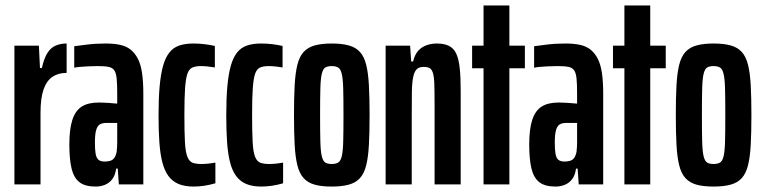

<svg xmlns="http://www.w3.org/2000/svg" viewBox="-20 -678 2809 706"><path d="M33 0V-510H123L127 -428H134Q142 -464 154.5 -483.5Q167 -503 185 -510.5Q203 -518 225 -518V-410Q195 -410 173.5 -396Q152 -382 140.5 -350Q129 -318 129 -263V0Z M332 8Q292 8 271.5 -8.5Q251 -25 243 -59Q235 -93 235 -147Q235 -203 246 -237Q257 -271 280.5 -286Q304 -301 343 -301Q352 -301 361.5 -300.5Q371 -300 380.5 -299.5Q390 -299 398 -298Q406 -297 411 -297V-335Q411 -369 409 -389Q407 -409 400.5 -419Q394 -429 379.5 -432Q365 -435 339 -435Q319 -435 302.5 -434Q286 -433 273.5 -432Q261 -431 253 -429V-508Q269 -510 299.5 -514Q330 -518 369 -518Q399 -518 422 -513Q445 -508 461 -495Q477 -482 487.5 -461Q498 -440 502.5 -408.5Q507 -377 507 -333V0H417L413 -58H407Q404 -34 393 -19.5Q382 -5 366 1.5Q350 8 332 8ZM365 -84Q375 -84 384.5 -86.5Q394 -89 400 -97Q406 -105 409 -120Q411 -138 411 -154.5Q411 -171 411 -194V-226H372Q356 -226 347 -220.5Q338 -215 333.5 -199.5Q329 -184 329 -153Q329 -129 331.5 -113.5Q334 -98 341.5 -91Q349 -84 365 -84Z M692 8Q659 8 636.5 -1.5Q614 -11 599.5 -30.5Q585 -50 577 -81Q569 -112 566 -155Q563 -198 563 -254Q563 -316 567 -360.5Q571 -405 579.5 -435.5Q588 -466 602.5 -484.5Q617 -503 639 -510.5Q661 -518 691 -518Q712 -518 732.5 -515.5Q753 -513 770 -509V-430Q758 -432 744.5 -433.5Q731 -435 719 -435Q699 -435 687 -429.5Q675 -424 669 -406.5Q663 -389 660.5 -353.5Q658 -318 658 -256Q658 -193 660 -156Q662 -119 669 -101.5Q676 -84 688.5 -79.5Q701 -75 721 -75Q734 -75 747.5 -76.5Q761 -78 772 -80V-4Q751 2 731 5Q711 8 692 8Z M941 8Q908 8 885.5 -1.5Q863 -11 848.5 -30.5Q834 -50 826 -81Q818 -112 815 -155Q812 -198 812 -254Q812 -316 816 -360.5Q820 -405 828.5 -435.5Q837 -466 851.5 -484.5Q866 -503 888 -510.5Q910 -518 940 -518Q961 -518 981.5 -515.5Q1002 -513 1019 -509V-430Q1007 -432 993.5 -433.5Q980 -435 968 -435Q948 -435 936 -429.5Q924 -424 918 -406.5Q912 -389 909.5 -353.5Q907 -318 907 -256Q907 -193 909 -156Q911 -119 918 -101.5Q925 -84 937.5 -79.5Q950 -75 970 -75Q983 -75 996.5 -76.5Q1010 -78 1021 -80V-4Q1000 2 980 5Q960 8 941 8Z M1200 8Q1162 8 1137 1Q1112 -6 1096.5 -23Q1081 -40 1073.5 -70Q1066 -100 1063.5 -145.5Q1061 -191 1061 -255Q1061 -319 1063.5 -364.5Q1066 -410 1073.5 -440Q1081 -470 1096.5 -487Q1112 -504 1137.5 -511Q1163 -518 1200 -518Q1237 -518 1262.5 -511Q1288 -504 1303.5 -487Q1319 -470 1326.5 -440Q1334 -410 1336.5 -364.5Q1339 -319 1339 -255Q1339 -191 1336.5 -145.5Q1334 -100 1326.5 -70Q1319 -40 1303.5 -23Q1288 -6 1262.5 1Q1237 8 1200 8ZM1200 -75Q1214 -75 1223 -80Q1232 -85 1236.5 -102.5Q1241 -120 1242 -156.5Q1243 -193 1243 -255Q1243 -317 1242 -353Q1241 -389 1236.5 -407Q1232 -425 1223 -430Q1214 -435 1200 -435Q1185 -435 1176.5 -430Q1168 -425 1163.5 -407.5Q1159 -390 1158 -353.5Q1157 -317 1157 -255Q1157 -193 1158 -156.5Q1159 -120 1163.5 -102.5Q1168 -85 1176.5 -80Q1185 -75 1200 -75Z M1398 0V-510H1488L1492 -452H1499Q1505 -477 1517.5 -491Q1530 -505 1548 -511.5Q1566 -518 1586 -518Q1614 -518 1631.5 -509Q1649 -500 1658 -480Q1667 -460 1670.5 -427Q1674 -394 1674 -345V0H1578V-293Q1578 -342 1577 -370Q1576 -398 1571.5 -411Q1567 -424 1559 -428Q1551 -432 1537 -432Q1522 -432 1513 -424Q1504 -416 1499.5 -395.5Q1495 -375 1494.5 -339.5Q1494 -304 1494 -249V0Z M1758 0V-427H1716V-510H1758V-658H1853V-510H1910V-427H1853V0Z M2023 8Q1983 8 1962.5 -8.5Q1942 -25 1934 -59Q1926 -93 1926 -147Q1926 -203 1937 -237Q1948 -271 1971.5 -286Q1995 -301 2034 -301Q2043 -301 2052.5 -300.5Q2062 -300 2071.5 -299.5Q2081 -299 2089 -298Q2097 -297 2102 -297V-335Q2102 -369 2100 -389Q2098 -409 2091.5 -419Q2085 -429 2070.5 -432Q2056 -435 2030 -435Q2010 -435 1993.5 -434Q1977 -433 1964.5 -432Q1952 -431 1944 -429V-508Q1960 -510 1990.5 -514Q2021 -518 2060 -518Q2090 -518 2113 -513Q2136 -508 2152 -495Q2168 -482 2178.5 -461Q2189 -440 2193.5 -408.5Q2198 -377 2198 -333V0H2108L2104 -58H2098Q2095 -34 2084 -19.5Q2073 -5 2057 1.5Q2041 8 2023 8ZM2056 -84Q2066 -84 2075.5 -86.5Q2085 -89 2091 -97Q2097 -105 2100 -120Q2102 -138 2102 -154.5Q2102 -171 2102 -194V-226H2063Q2047 -226 2038 -220.5Q2029 -215 2024.5 -199.5Q2020 -184 2020 -153Q2020 -129 2022.5 -113.5Q2025 -98 2032.5 -91Q2040 -84 2056 -84Z M2276 0V-427H2234V-510H2276V-658H2371V-510H2428V-427H2371V0Z M2604 8Q2566 8 2541 1Q2516 -6 2500.5 -23Q2485 -40 2477.5 -70Q2470 -100 2467.5 -145.5Q2465 -191 2465 -255Q2465 -319 2467.5 -364.5Q2470 -410 2477.5 -440Q2485 -470 2500.5 -487Q2516 -504 2541.5 -511Q2567 -518 2604 -518Q2641 -518 2666.5 -511Q2692 -504 2707.5 -487Q2723 -470 2730.5 -440Q2738 -410 2740.5 -364.5Q2743 -319 2743 -255Q2743 -191 2740.5 -145.5Q2738 -100 2730.5 -70Q2723 -40 2707.5 -23Q2692 -6 2666.5 1Q2641 8 2604 8ZM2604 -75Q2618 -75 2627 -80Q2636 -85 2640.5 -102.5Q2645 -120 2646 -156.5Q2647 -193 2647 -255Q2647 -317 2646 -353Q2645 -389 2640.5 -407Q2636 -425 2627 -430Q2618 -435 2604 -435Q2589 -435 2580.5 -430Q2572 -425 2567.5 -407.5Q2563 -390 2562 -353.5Q2561 -317 2561 -255Q2561 -193 2562 -156.5Q2563 -120 2567.5 -102.5Q2572 -85 2580.5 -80Q2589 -75 2604 -75Z"/></svg>

Font: Saira UltraCondensed
Style: Bold
Weight: 700
Width: 1
Designer: Hector Gatti with collaboration of the Omnibus-Type team
Foundry: Omnibus-Type
Version: Version 1.101